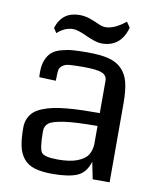

<svg xmlns="http://www.w3.org/2000/svg" viewBox="-82 -780 706 852"><g transform="rotate(10 271.0 -353.5)"><path d="M49.3 0ZM468.8 0H392.6L377 -76.7Q362.3 -26.4 324 -9.5Q285.6 7.3 211.9 7.3Q163.1 7.3 131.8 -2.2Q100.6 -11.7 82 -34.2Q63.5 -56.6 56.4 -89.1Q49.3 -121.6 49.3 -172.9Q49.3 -195.8 57.4 -213.9Q65.4 -231.9 79.3 -244.6Q93.3 -257.3 116.5 -266.6Q139.6 -275.9 164.6 -281.2Q189.5 -286.6 224.9 -289.8Q260.3 -293 293.9 -293.9Q327.6 -294.9 372.6 -294.9V-439.9Q372.6 -464.8 349.1 -474.4Q325.7 -483.9 265.6 -483.9Q223.6 -483.9 202.6 -481.9Q181.6 -480 170.7 -470.5Q159.7 -460.9 158 -451.7Q156.2 -442.4 155.8 -417Q155.3 -407.7 155.3 -402.3L80.6 -405.3Q79.6 -413.1 79.6 -428.2Q79.6 -460.9 89.1 -483.6Q98.6 -506.3 113.8 -519.3Q128.9 -532.2 155.3 -539.6Q181.6 -546.9 207.5 -548.8Q233.4 -550.8 272 -550.8Q330.6 -550.8 367.2 -541.7Q403.8 -532.7 427.2 -509.3Q450.7 -485.8 459.7 -449.5Q468.8 -413.1 468.8 -354.5ZM372.6 -153.3V-236.8Q276.4 -236.8 224.6 -229.5Q172.9 -222.2 155.5 -209.2Q138.2 -196.3 138.2 -172.9Q138.2 -171.9 138.2 -169.9Q138.2 -95.7 150.4 -77.6Q162.6 -59.6 225.1 -59.6Q278.3 -59.6 311.5 -72.3Q344.7 -85 357.7 -104.7Q370.6 -124.5 372.6 -153.3ZM437.5 -690.9Q412.6 -600.6 326.7 -600.6Q300.8 -600.6 256.8 -621.1Q212.9 -641.6 192.4 -641.6Q154.3 -641.6 121.1 -610.8L106.9 -631.8Q130.9 -708 209 -708Q234.9 -708 257.6 -699.7Q280.3 -691.4 298.3 -683.1Q316.4 -674.8 330.6 -674.8Q370.6 -674.8 420.9 -715.3Z"/></g></svg>

Font: Coda
Style: Regular
Weight: 400
Designer: vernon adams
Foundry: vernon adams
Version: Version 2.000; ttfautohint (v0.8) -r 50 -G 200 -x